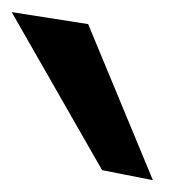

<svg xmlns="http://www.w3.org/2000/svg" viewBox="-27 -159 308 325"><path d="M145.8 129 231.8 146 122.2 -118.2 -7.2 -138.5Z"/></svg>

Font: Hussar
Style: BdOpOblSeven
Weight: 700
Foundry: Cannot Into Space Fonts
Version: Version 2.00